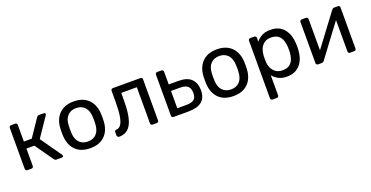

<svg xmlns="http://www.w3.org/2000/svg" viewBox="-29 -1213 4028 2086"><g transform="rotate(-20 1985.0 -170.0)"><path d="M97 0Q87 0 80.5 -6.5Q74 -13 74 -23V-497Q74 -507 80.5 -513.5Q87 -520 97 -520H144Q154 -520 160.5 -513.5Q167 -507 167 -497V-305H258L393 -505Q398 -512 404 -516Q410 -520 420 -520H472Q481 -520 487 -516Q493 -512 493 -504Q493 -502 491.5 -498.5Q490 -495 488 -492L338 -271L508 -29Q513 -23 513 -16Q513 -8 507.5 -4Q502 0 493 0H432Q423 0 417 -4Q411 -8 406 -15L259 -224H167V-23Q167 -13 160.5 -6.5Q154 0 144 0Z M823 10Q747 10 696 -19Q645 -48 618 -99.5Q591 -151 588 -217Q587 -234 587 -260.5Q587 -287 588 -303Q591 -370 618.5 -421Q646 -472 697 -501Q748 -530 823 -530Q898 -530 949 -501Q1000 -472 1027.5 -421Q1055 -370 1058 -303Q1059 -287 1059 -260.5Q1059 -234 1058 -217Q1055 -151 1028 -99.5Q1001 -48 950 -19Q899 10 823 10ZM823 -67Q885 -67 922 -106.5Q959 -146 962 -222Q963 -237 963 -260Q963 -283 962 -298Q959 -374 922 -413.5Q885 -453 823 -453Q761 -453 723.5 -413.5Q686 -374 684 -298Q683 -283 683 -260Q683 -237 684 -222Q686 -146 723.5 -106.5Q761 -67 823 -67Z M1159 0Q1149 0 1142 -7Q1135 -14 1135 -24V-61Q1135 -83 1156 -83Q1187 -84 1208 -112.5Q1229 -141 1240 -203.5Q1251 -266 1251 -369V-497Q1251 -507 1257.5 -513.5Q1264 -520 1274 -520H1592Q1602 -520 1608.5 -513.5Q1615 -507 1615 -497V-23Q1615 -13 1608.5 -6.5Q1602 0 1592 0H1544Q1534 0 1528 -6.5Q1522 -13 1522 -23V-440H1342V-358Q1342 -262 1331 -193.5Q1320 -125 1297.5 -82.5Q1275 -40 1240.5 -20Q1206 0 1159 0Z M1787 0Q1777 0 1770.5 -6.5Q1764 -13 1764 -23V-497Q1764 -507 1770.5 -513.5Q1777 -520 1787 -520H1835Q1845 -520 1851.5 -513.5Q1858 -507 1858 -497V-350H1970Q2072 -350 2119 -302Q2166 -254 2166 -172Q2166 -84 2114 -42Q2062 0 1958 0ZM1857 -75H1962Q2022 -75 2050 -96.5Q2078 -118 2078 -172Q2078 -224 2051 -249.5Q2024 -275 1962 -275H1857Z M2478 10Q2402 10 2351 -19Q2300 -48 2273 -99.5Q2246 -151 2243 -217Q2242 -234 2242 -260.5Q2242 -287 2243 -303Q2246 -370 2273.5 -421Q2301 -472 2352 -501Q2403 -530 2478 -530Q2553 -530 2604 -501Q2655 -472 2682.5 -421Q2710 -370 2713 -303Q2714 -287 2714 -260.5Q2714 -234 2713 -217Q2710 -151 2683 -99.5Q2656 -48 2605 -19Q2554 10 2478 10ZM2478 -67Q2540 -67 2577 -106.5Q2614 -146 2617 -222Q2618 -237 2618 -260Q2618 -283 2617 -298Q2614 -374 2577 -413.5Q2540 -453 2478 -453Q2416 -453 2378.5 -413.5Q2341 -374 2339 -298Q2338 -283 2338 -260Q2338 -237 2339 -222Q2341 -146 2378.5 -106.5Q2416 -67 2478 -67Z M2863 190Q2853 190 2846.5 183.5Q2840 177 2840 167V-497Q2840 -507 2846.5 -513.5Q2853 -520 2863 -520H2909Q2919 -520 2925.5 -513.5Q2932 -507 2932 -497V-453Q2956 -486 2996 -508Q3036 -530 3096 -530Q3152 -530 3191.5 -511Q3231 -492 3256.5 -459Q3282 -426 3295 -384Q3308 -342 3310 -294Q3311 -278 3311 -260Q3311 -242 3310 -226Q3308 -179 3295 -136.5Q3282 -94 3256.5 -61.5Q3231 -29 3191.5 -9.5Q3152 10 3096 10Q3038 10 2998.5 -11.5Q2959 -33 2934 -65V167Q2934 177 2928 183.5Q2922 190 2912 190ZM3075 -71Q3127 -71 3156.5 -93.5Q3186 -116 3199 -152.5Q3212 -189 3214 -231Q3215 -260 3214 -289Q3212 -331 3199 -367.5Q3186 -404 3156.5 -426.5Q3127 -449 3075 -449Q3026 -449 2995.5 -426Q2965 -403 2950.5 -367.5Q2936 -332 2934 -295Q2933 -279 2933 -257Q2933 -235 2934 -218Q2935 -183 2950.5 -149Q2966 -115 2997 -93Q3028 -71 3075 -71Z M3457 0Q3448 0 3441.5 -6.5Q3435 -13 3435 -21V-497Q3435 -507 3441.5 -513.5Q3448 -520 3458 -520H3506Q3516 -520 3522.5 -513.5Q3529 -507 3529 -497V-73L3502 -100L3805 -505Q3810 -511 3816 -515.5Q3822 -520 3831 -520H3877Q3885 -520 3891.5 -514Q3898 -508 3898 -500V-23Q3898 -13 3891.5 -6.5Q3885 0 3875 0H3828Q3817 0 3811 -6.5Q3805 -13 3805 -23V-422L3833 -423L3528 -15Q3524 -10 3518 -5Q3512 0 3502 0Z"/></g></svg>

Font: Rubik Light
Style: Regular
Weight: 400
Version: Version 2.101